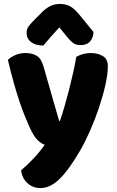

<svg xmlns="http://www.w3.org/2000/svg" viewBox="-20 -765 591 974"><path d="M128 -124Q117 -149 104.5 -180Q92 -211 78.5 -251Q65 -291 50.5 -342.5Q36 -394 20 -461Q34 -475 57.5 -485.5Q81 -496 109 -496Q144 -496 167 -481.5Q190 -467 201 -427Q221 -357 240.5 -288.5Q260 -220 280 -152H284Q296 -186 307.5 -226Q319 -266 330 -308.5Q341 -351 350.5 -393.5Q360 -436 367 -477Q384 -486 402 -491Q420 -496 440 -496Q475 -496 501 -481Q527 -466 527 -429Q527 -389 514.5 -333.5Q502 -278 482 -218.5Q462 -159 437 -102Q412 -45 387 -2Q330 96 282.5 142.5Q235 189 186 189Q146 189 119 164Q92 139 87 99Q119 72 151 38Q183 4 207 -31Q190 -36 170.5 -54.5Q151 -73 128 -124ZM281 -626Q268 -611 257.5 -600Q247 -589 238 -578.5Q229 -568 220 -557.5Q211 -547 200 -534Q161 -534 138 -551.5Q115 -569 115 -598Q115 -618 126 -632.5Q137 -647 159 -669L193 -703Q212 -722 233.5 -733.5Q255 -745 284 -745Q310 -745 332 -735Q354 -725 383 -690L454 -603Q454 -575 437.5 -555.5Q421 -536 387 -536Q367 -536 352 -546.5Q337 -557 321 -577Z"/></svg>

Font: Baloo Bhaina 2 ExtraBold
Style: Regular
Weight: 800
Designer: Yesha Goshar, Manish Minz, Shuchita Grover and Ek Type
Foundry: Ek Type
Version: Version 1.640;hotconv 1.0.111;makeotfexe 2.5.65597; ttfautoh